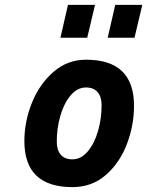

<svg xmlns="http://www.w3.org/2000/svg" viewBox="-20 -756 604 788"><path d="M80 -177Q80 -257 111 -334Q142 -411 199.5 -461Q257 -511 333 -511Q530 -511 530 -322Q530 -241 500.5 -164Q471 -87 414 -37.5Q357 12 277 12Q80 12 80 -177ZM397 -324Q397 -359 380.5 -378Q364 -397 333 -397Q297 -397 269.5 -364Q242 -331 227.5 -280Q213 -229 213 -175Q213 -140 229.5 -121Q246 -102 277 -102Q313 -102 340.5 -135Q368 -168 382.5 -219Q397 -270 397 -324ZM259 -736H370L338 -601H228ZM453 -736H564L532 -601H422Z"/></svg>

Font: Cairo
Style: Bold Italic
Weight: 700
Italic angle: -13°
Designer: Mohamed Gaber, Accademia di Belle Arti di Urbino and others
Foundry: Kief Type Foundry, Accademia di Belle Arti di Urbino and others
Version: Version 3.011